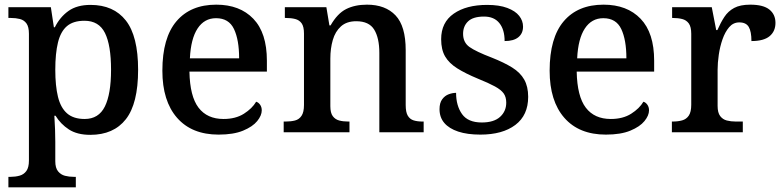

<svg xmlns="http://www.w3.org/2000/svg" viewBox="-20 -567 3359 823"><path d="M16 236V191H26Q46 191 64 186Q82 181 93 166Q104 151 104 121V-422Q104 -452 93.5 -466.5Q83 -481 65.5 -485.5Q48 -490 27 -490H16V-536H198L211 -450H215Q237 -494 273.5 -520Q310 -546 368 -546Q467 -546 519.5 -479Q572 -412 572 -268Q572 -123 519.5 -56Q467 11 367 11Q311 11 275.5 -12Q240 -35 218 -71H213Q215 -43 216 -11.5Q217 20 217 41V124Q217 153 229 167.5Q241 182 258.5 186.5Q276 191 296 191H305V236ZM343 -57Q403 -57 429.5 -110.5Q456 -164 456 -268Q456 -373 430 -425.5Q404 -478 342 -478Q294 -478 267 -455Q240 -432 228.5 -385Q217 -338 217 -268Q217 -199 228.5 -152Q240 -105 267.5 -81Q295 -57 343 -57Z M917 10Q802 10 739 -62Q676 -134 676 -264Q676 -405 736.5 -476Q797 -547 907 -547Q1008 -547 1066 -486.5Q1124 -426 1124 -307V-260H792Q794 -154 831 -105.5Q868 -57 938 -57Q990 -57 1025.5 -79.5Q1061 -102 1078 -131Q1088 -128 1095 -118Q1102 -108 1102 -94Q1102 -72 1082.5 -48Q1063 -24 1022 -7Q981 10 917 10ZM1005 -317Q1005 -396 983 -442.5Q961 -489 906 -489Q856 -489 827 -445Q798 -401 794 -317Z M1196 0V-46H1204Q1227 -46 1244.5 -50.5Q1262 -55 1272.5 -70.5Q1283 -86 1283 -117V-423Q1283 -453 1273 -467Q1263 -481 1245.5 -485.5Q1228 -490 1206 -490H1201V-536H1379L1392 -458H1397Q1426 -509 1463.5 -528Q1501 -547 1553 -547Q1632 -547 1675.5 -501Q1719 -455 1719 -352V-117Q1719 -86 1728 -71Q1737 -56 1753 -51Q1769 -46 1791 -46H1796V0H1606V-340Q1606 -404 1584 -440Q1562 -476 1507 -476Q1466 -476 1441.5 -454Q1417 -432 1406.5 -395.5Q1396 -359 1396 -316V-112Q1396 -83 1406.5 -69Q1417 -55 1434 -50.5Q1451 -46 1473 -46H1478V0Z M2039 10Q1983 10 1944 -3Q1905 -16 1884.5 -40Q1864 -64 1864 -99Q1864 -126 1875.5 -141.5Q1887 -157 1903.5 -163Q1920 -169 1935 -169Q1935 -114 1960.5 -78Q1986 -42 2045 -42Q2097 -42 2123.5 -66Q2150 -90 2150 -127Q2150 -151 2139 -166.5Q2128 -182 2101.5 -196.5Q2075 -211 2028 -230Q1975 -252 1940 -274Q1905 -296 1888 -325Q1871 -354 1871 -399Q1871 -471 1925 -508.5Q1979 -546 2068 -546Q2120 -546 2154.5 -533Q2189 -520 2205.5 -499Q2222 -478 2222 -453Q2222 -424 2202 -407.5Q2182 -391 2143 -391Q2143 -440 2120.5 -468Q2098 -496 2055 -496Q2008 -496 1986.5 -475.5Q1965 -455 1965 -422Q1965 -385 1992.5 -365.5Q2020 -346 2088 -320Q2141 -299 2175.5 -277.5Q2210 -256 2227 -226Q2244 -196 2244 -152Q2244 -73 2189 -31.5Q2134 10 2039 10Z M2577 10Q2462 10 2399 -62Q2336 -134 2336 -264Q2336 -405 2396.5 -476Q2457 -547 2567 -547Q2668 -547 2726 -486.5Q2784 -426 2784 -307V-260H2452Q2454 -154 2491 -105.5Q2528 -57 2598 -57Q2650 -57 2685.5 -79.5Q2721 -102 2738 -131Q2748 -128 2755 -118Q2762 -108 2762 -94Q2762 -72 2742.5 -48Q2723 -24 2682 -7Q2641 10 2577 10ZM2665 -317Q2665 -396 2643 -442.5Q2621 -489 2566 -489Q2516 -489 2487 -445Q2458 -401 2454 -317Z M2860 0V-46H2863Q2886 -46 2904 -51Q2922 -56 2932.5 -71.5Q2943 -87 2943 -118V-422Q2943 -452 2932.5 -466.5Q2922 -481 2904 -485.5Q2886 -490 2864 -490H2861V-536H3031L3050 -438H3055Q3069 -470 3085 -494.5Q3101 -519 3127 -533Q3153 -547 3196 -547Q3252 -547 3278 -526Q3304 -505 3304 -469Q3304 -433 3279 -412Q3254 -391 3201 -391Q3201 -432 3189.5 -451.5Q3178 -471 3149 -471Q3123 -471 3105.5 -450.5Q3088 -430 3077 -398.5Q3066 -367 3061 -332Q3056 -297 3056 -268V-113Q3056 -84 3067 -69.5Q3078 -55 3095.5 -50.5Q3113 -46 3134 -46H3164V0Z"/></svg>

Font: Noto Rashi Hebrew Medium
Style: Regular
Weight: 500
Version: Version 1.006